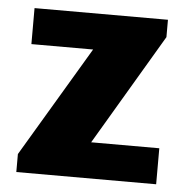

<svg xmlns="http://www.w3.org/2000/svg" viewBox="-43 -553 578 595"><g transform="rotate(5 246.0 -255.5)"><path d="M456 -511V-457L252 -112H464V0H29V-56L233 -399H41V-511Z"/></g></svg>

Font: Chivo ExtraBold
Style: Regular
Weight: 800
Designer: Hector Gatti
Foundry: Omnibus-Type
Version: Version 1.007